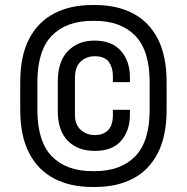

<svg xmlns="http://www.w3.org/2000/svg" viewBox="-20 -732 744 764"><path d="M358.8 12H346.2Q260.2 12 195.8 -21.4Q131.2 -54.8 95.9 -123Q60.5 -191.2 60.5 -295.2V-404.8Q60.5 -509.5 95.9 -577.4Q131.2 -645.2 195.8 -678.6Q260.2 -712 346.2 -712H358.8Q445.5 -712 509.2 -678.6Q573 -645.2 608 -577.4Q643 -509.5 643 -404.8V-295.2Q643 -191.2 608 -123Q573 -54.8 509.2 -21.4Q445.5 12 358.8 12ZM347.5 -51H357.5Q460.2 -51 517.9 -109.9Q575.5 -168.8 575.5 -295.5V-404.5Q575.5 -531.2 517.9 -590.1Q460.2 -649 357.5 -649H347.5Q244 -649 186.4 -590.1Q128.8 -531.2 128.8 -404.5V-295.5Q128.8 -168.8 186.4 -109.9Q244 -51 347.5 -51ZM357.5 -131.5Q289.8 -131.5 249.9 -171.6Q210 -211.8 210 -289.8V-407.8Q210 -488 250.6 -529.2Q291.2 -570.5 356 -570.5Q424.8 -570.5 460.9 -529.8Q497 -489 497 -424.5V-405.2H429.2V-430.5Q429.2 -463.2 412.8 -485.8Q396.2 -508.2 356.8 -508.2Q322.8 -508.2 300.5 -486.5Q278.2 -464.8 278.2 -422.2V-275.2Q278.2 -235.8 301.6 -215.1Q325 -194.5 356.8 -194.5Q391 -194.5 410.1 -214Q429.2 -233.5 429.2 -273.8V-295.2H497V-276Q497 -212.2 462 -171.9Q427 -131.5 357.5 -131.5Z"/></svg>

Font: Space Grotesk Variable Light
Style: Regular
Weight: 300
Designer: Florian Karsten
Foundry: Florian Karsten
Version: Version 2.000